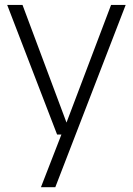

<svg xmlns="http://www.w3.org/2000/svg" viewBox="-20 -562 554 802"><path d="M151 220 236.5 0 254 -40 444 -541.5H505L211 220ZM218.5 0 10 -541.5H74L276.5 0Z"/></svg>

Font: Encode Sans Condensed Thin Light
Style: Regular
Weight: 300
Version: Version 3.002